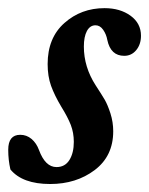

<svg xmlns="http://www.w3.org/2000/svg" viewBox="-39 -445 369 476"><path d="M85.4 11.2Q16.6 11.2 -13.2 -24.9Q-18.6 -48.3 -18.6 -73.7Q-18.6 -110.8 11.2 -110.8Q26.9 -110.8 39.1 -100.6Q51.3 -90.3 57.6 -73.2Q73.2 -30.8 101.1 -30.8Q122.1 -30.8 133.1 -48.3Q144 -65.9 144 -93.3Q144 -115.7 136.5 -135.3Q128.9 -154.8 112.8 -180.7Q96.2 -208.5 87.6 -232.2Q79.1 -255.9 79.1 -286.1Q79.1 -351.1 120.6 -387.9Q162.1 -424.8 220.2 -424.8Q258.8 -424.8 284.7 -406Q310.5 -387.2 310.5 -356.4Q310.5 -335 298.8 -320.8Q287.1 -306.6 269 -306.6Q235.4 -306.6 227.1 -345.7Q224.6 -359.9 216.8 -371.1Q209 -382.3 197.8 -382.3Q184.1 -382.3 176.5 -368.2Q168.9 -354 168.9 -329.6Q168.9 -278.8 198.2 -233.4Q212.9 -210.9 220.5 -198Q228 -185.1 234.9 -163.6Q241.7 -142.1 241.7 -119.6Q241.7 -58.1 195.8 -23.4Q149.9 11.2 85.4 11.2Z"/></svg>

Font: Elstob 18pt
Style: Bold Italic
Weight: 700
Italic angle: -20°
Designer: Peter S. Baker
Version: Version 1.015